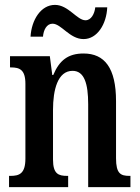

<svg xmlns="http://www.w3.org/2000/svg" viewBox="-20 -766 575 786"><path d="M322 -606C378 -606 416 -667 419 -736H370C367 -709 353 -683 330 -683C295 -683 260 -746 205 -746C147 -746 109 -684 105 -616H156C158 -643 171 -669 195 -669C231 -669 265 -606 322 -606ZM17 0H259V-46H255C219 -46 197 -54 197 -113V-316C197 -398 216 -476 277 -476C325 -476 341 -424 341 -339V0H514V-46H510C474 -46 455 -55 455 -118V-352C455 -488 408 -547 322 -547C259 -547 223 -519 198 -459H194L184 -536H21V-490H25C60 -490 84 -481 84 -423V-117C84 -55 59 -46 23 -46H17Z"/></svg>

Font: Noto Serif Lao ExtraCondensed SemiBold
Style: Regular
Weight: 600
Width: 2
Designer: Monotype Design Team
Foundry: Monotype Imaging Inc.
Version: Version 2.003